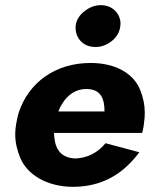

<svg xmlns="http://www.w3.org/2000/svg" viewBox="-20 -714 597 744"><path d="M273 -614C273 -611 273 -608 273 -606C273 -566 302 -532 349 -532C350 -532 351 -532 352 -532C373 -532 394 -540 413 -555C432 -570 443 -589 446 -611C446 -615 447 -618 447 -622C447 -659 418 -694 371 -694C348 -694 327 -686 308 -671C288 -656 276 -637 273 -614ZM389 -159C361 -125 320 -100 268 -100C225 -103 201 -126 193 -165C191 -176 190 -187 189 -199H531C535 -214 537 -226 538 -237C540 -251 541 -264 541 -277C541 -307 535 -337 523 -366C499 -426 432 -470 331 -470C193 -470 91 -393 53 -279C48 -263 45 -247 42 -230C40 -217 39 -205 39 -193C39 -163 46 -132 59 -101C86 -38 160 9 261 10C381 10 460 -44 520 -124ZM206 -282C210 -293 215 -303 221 -312C242 -347 275 -369 312 -369C314 -369 317 -369 319 -369C372 -367 385 -330 385 -282Z"/></svg>

Font: Jost
Style: Bold Italic
Weight: 700
Italic angle: -5°
Version: Version 3.710